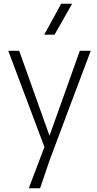

<svg xmlns="http://www.w3.org/2000/svg" viewBox="-20 -800 516 1020"><path d="M193 200H133L216 -19L24 -530H82L243 -79L404 -530H462Q406 -383 352 -238Q298 -93 243 53ZM270 -616H215L305 -780H363Z"/></svg>

Font: Tanohe Sans Light
Style: Regular
Weight: 300
Designer: Village Type and Design LLC & Cristiano Sobral
Foundry: Cooper Hewitt Smithsonian Design Museum
Version: Version 1.00;September 29, 2021;FontCreator 13.0.0.2655 64-b